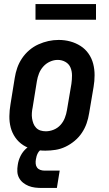

<svg xmlns="http://www.w3.org/2000/svg" viewBox="-20 -739 540 952"><path d="M205 8Q175 8 147 2Q119 -4 95.5 -19Q72 -34 56 -57Q40 -80 33 -107Q26 -134 26.5 -163.5Q27 -193 32 -222L53 -352Q57 -378 65.5 -402.5Q74 -427 89 -449.5Q104 -472 125 -490Q146 -508 170.5 -519Q195 -530 220 -535.5Q245 -541 271 -541Q301 -541 328.5 -533.5Q356 -526 379.5 -511Q403 -496 419 -473Q435 -450 442 -423Q449 -396 449 -366.5Q449 -337 444 -308L422 -178Q418 -152 409.5 -127.5Q401 -103 386 -80.5Q371 -58 350 -40.5Q329 -23 305 -11.5Q281 0 255.5 4Q230 8 205 8ZM207 -88Q227 -88 246.5 -96Q266 -104 280 -119.5Q294 -135 301.5 -154.5Q309 -174 312 -193L334 -323Q337 -344 337 -365Q337 -386 329.5 -404Q322 -422 304.5 -432Q287 -442 266 -442Q247 -442 228 -433.5Q209 -425 195 -409.5Q181 -394 173.5 -375Q166 -356 163 -337L142 -207Q139 -193 138 -179Q137 -165 139 -152Q141 -139 145.5 -127Q150 -115 159 -105.5Q168 -96 180.5 -92Q193 -88 207 -88ZM187 193Q170 193 153.5 191Q137 189 122 183Q107 177 94.5 167Q82 157 74.5 143Q67 129 66 112.5Q65 96 68 79Q71 56 82 34Q93 12 111.5 -4Q130 -20 153.5 -26.5Q177 -33 199 -33L194 0Q186 0 179 6Q172 12 168 19.5Q164 27 161.5 35Q159 43 158 51Q156 62 157 73Q158 84 164 92Q170 100 180 103.5Q190 107 201 107H276L262 193ZM156 -641V-719H456V-641Z"/></svg>

Font: Iosevka Curly Oblique
Style: Bold
Weight: 700
Italic angle: -9°
Monospace: yes
Designer: Belleve Invis
Foundry: Belleve Invis
Version: Version 11.1.0; ttfautohint (v1.8.3)